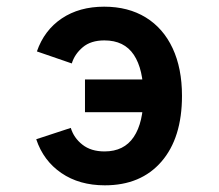

<svg xmlns="http://www.w3.org/2000/svg" viewBox="-20 -543 656 575"><path d="M294 12Q217.5 12 163.8 -24.8Q110 -61.5 88.5 -126L192 -160Q201 -130 226.8 -109.8Q252.5 -89.5 293 -89.5Q351.5 -89.5 380.5 -132.8Q409.5 -176 409.5 -256Q409.5 -335.5 380.8 -378.8Q352 -422 292.5 -422Q252 -422 227.8 -401.5Q203.5 -381 195 -353L90.5 -389Q112.5 -452.5 165 -487.8Q217.5 -523 292 -523Q364 -523 416.5 -490.8Q469 -458.5 497 -398.5Q525 -338.5 525 -256Q525 -130 463.5 -59Q402 12 294 12ZM234.5 -207V-305H469.5V-207Z"/></svg>

Font: Overpass Mono SemiBold
Style: Regular
Weight: 600
Monospace: yes
Designer: Delve Withrington, Dave Bailey
Foundry: Delve Fonts LLC
Version: Version 4.000